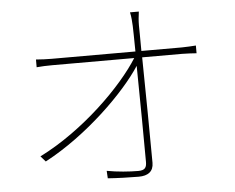

<svg xmlns="http://www.w3.org/2000/svg" viewBox="-52 -792 1060 866"><g transform="rotate(-5 478.0 -359.0)"><path d="M130 -93C323 -195 503 -374 576 -487C578 -337 580 -141 580 -52C580 -27 573 -14 542 -14C503 -14 447 -18 400 -27L402 7C442 10 502 12 542 12C584 12 609 -6 609 -45C609 -156 606 -375 604 -523H785C806 -523 835 -521 850 -520V-555C835 -554 805 -552 786 -552H603C603 -610 602 -653 602 -668C602 -690 604 -708 607 -730H567C572 -709 573 -686 574 -668C575 -653 575 -610 576 -552H197C171 -552 155 -553 126 -555V-520C153 -522 167 -523 197 -523H568C493 -403 310 -219 108 -118Z"/></g></svg>

Font: Kinto Sans Thin
Style: Regular
Weight: 100
Designer: Authors: Ryoko NISHIZUKA  (kana & ideographs); Paul D. Hunt (Latin, Greek & Cyrillic); Wenlong ZHANG  (bopomofo); Sandol
Foundry: Adobe Systems Incorporated, ookami Inc.
Version: Version 0.001